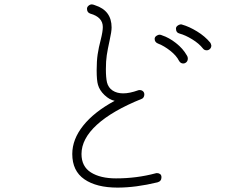

<svg xmlns="http://www.w3.org/2000/svg" viewBox="-20 -827 1040 874"><path d="M904 -606Q886 -629 855 -648Q824 -667 798 -674Q781 -678 781 -697Q781 -704 787.5 -709.5Q794 -715 802 -716Q807 -716 809 -715Q841 -706 877 -684Q913 -662 937 -633Q940 -629 942 -620Q942 -610 935.5 -604Q929 -598 921 -598Q910 -598 904 -606ZM795 -550Q783 -574 755 -596Q727 -618 701 -628Q684 -634 684 -650Q684 -658 691.5 -663.5Q699 -669 707 -669Q712 -669 718 -666Q749 -656 781 -631Q813 -606 831 -574Q835 -568 835 -561Q835 -550 828.5 -544Q822 -538 814 -538Q802 -538 795 -550ZM715 -20Q715 -2 697 3Q598 27 515 27Q419 27 364 -11Q309 -49 309 -126Q309 -193 359 -255.5Q409 -318 502 -368Q478 -373 455.5 -394.5Q433 -416 426 -441Q420 -461 420 -507Q420 -549 424.5 -579.5Q429 -610 439 -648Q448 -684 448 -704Q448 -749 391 -765Q376 -770 376 -787Q376 -795 383 -801Q390 -807 398 -807Q403 -807 413 -803Q488 -779 488 -702Q488 -683 479 -643Q470 -602 466 -575.5Q462 -549 462 -512Q462 -474 467 -452Q473 -428 492.5 -415Q512 -402 541 -402Q570 -402 609 -416Q611 -417 616 -417Q625 -417 631 -411.5Q637 -406 637 -397Q637 -391 634 -385Q631 -379 625 -377Q491 -323 421 -259Q351 -195 351 -126Q351 -69 394 -42Q437 -15 508 -15Q602 -15 688 -38Q690 -39 695 -39Q703 -39 709 -34.5Q715 -30 715 -20Z"/></svg>

Font: Tsukimi Rounded Light
Style: Regular
Weight: 300
Designer: Takashi Funayama
Foundry: Takashi Funayama
Version: Version 1.032; ttfautohint (v1.8.3)